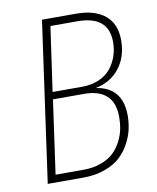

<svg xmlns="http://www.w3.org/2000/svg" viewBox="-79 -743 657 805"><g transform="rotate(-10 250.0 -341.0)"><path d="M327.1 -360.8Q439 -344.2 439 -224.1Q439 -194.3 432.4 -165Q425.8 -135.7 409.2 -105.2Q392.6 -74.7 367.7 -52Q342.8 -29.3 302.2 -14.6Q261.7 0 210.9 0H59.1L154.8 -682.1H299.8Q379.9 -682.1 423.3 -645.8Q466.8 -609.4 466.8 -540Q466.8 -469.7 429.2 -421.6Q391.6 -373.5 327.1 -360.8ZM185.1 -649.9 146 -376H271Q311.5 -376 343.3 -389.6Q375 -403.3 393.8 -426.5Q412.6 -449.7 422.4 -478.3Q432.1 -506.8 432.1 -539.1Q432.1 -649.9 299.8 -649.9ZM216.8 -32.2Q259.3 -32.2 292.7 -44.7Q326.2 -57.1 346.4 -76.7Q366.7 -96.2 379.9 -122.3Q393.1 -148.4 397.9 -173.3Q402.8 -198.2 402.8 -224.1Q402.8 -345.2 273.9 -345.2H142.1L98.1 -32.2Z"/></g></svg>

Font: Fira Sans Compressed UltraLight
Style: Italic
Weight: 200
Width: 3
Italic angle: -8°
Designer: Carrois Corporate & Edenspiekermann AG
Foundry: Carrois Corporate GbR & Edenspiekermann AG
Version: Version 4.203;PS 004.203;hotconv 1.0.88;makeotf.lib2.5.64775